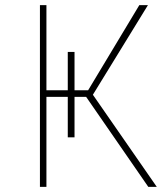

<svg xmlns="http://www.w3.org/2000/svg" viewBox="-20 -731 640 751"><path d="M558.6 -710.9 343.3 -360.4 593.3 0H560.1L316.9 -352.1H271.5V-193.8H245.1V-352.1H161.6V0H136.2V-710.9H161.6V-377.9H245.1V-527.8H271.5V-377.9H324.7L524.9 -710.9Z"/></svg>

Font: Roboto Mono Thin
Style: Regular
Weight: 250
Designer: Google
Version: Version 2.000985; 2015; ttfautohint (v1.3)